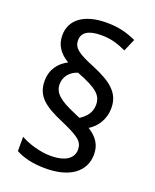

<svg xmlns="http://www.w3.org/2000/svg" viewBox="-141 -845 743 919"><g transform="rotate(20 230.5 -385.0)"><path d="M57 -400C57 -322 106 -286 202 -245C298 -203 320 -185 320 -144C320 -105 288 -72 206 -72C151 -72 91 -91 52 -113V-40C91 -19 139 -7 204 -7C326 -7 400 -60 400 -150C400 -198 377 -232 332 -260C370 -283 402 -326 402 -387C402 -464 348 -504 255 -543C171 -577 141 -597 141 -637C141 -675 170 -698 238 -698C289 -698 324 -686 366 -667L393 -730C346 -751 305 -763 241 -763C130 -763 62 -715 62 -634C62 -584 87 -548 133 -521C91 -500 57 -460 57 -400ZM130 -410C130 -450 158 -480 194 -491C301 -450 328 -423 328 -375C328 -335 303 -308 274 -290L247 -302C164 -337 130 -364 130 -410Z"/></g></svg>

Font: Noto Sans Devanagari SemiCondensed
Style: Regular
Weight: 400
Width: 4
Designer: Jelle Bosma - Monotype Design Team
Foundry: Monotype Imaging Inc.
Version: Version 2.004